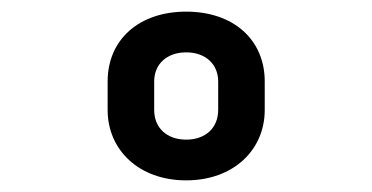

<svg xmlns="http://www.w3.org/2000/svg" viewBox="-20 -760 640 330"><path d="M300 -450C381 -450 435 -502 435 -571V-620C435 -692 381 -740 300 -740C219 -740 165 -692 165 -620V-571C165 -502 219 -450 300 -450ZM300 -520C267 -520 245 -540 245 -571V-620C245 -650 267 -670 300 -670C333 -670 355 -650 355 -620V-571C355 -540 333 -520 300 -520Z"/></svg>

Font: JetBrains Mono ExtraBold
Style: Regular
Weight: 800
Monospace: yes
Designer: Philipp Nurullin, Konstantin Bulenkov
Foundry: JetBrains
Version: Version 2.305